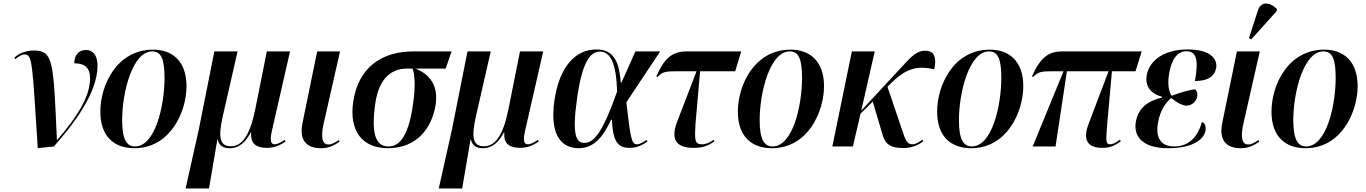

<svg xmlns="http://www.w3.org/2000/svg" viewBox="-20 -826 7706 1083"><path d="M193 10 284 0C392 -122 530 -299 530 -455C530 -517 503 -544 464 -544C423 -544 399 -514 399 -469C459 -469 488 -443 488 -384C488 -279 412 -163 303 -37H301C281 -473 283 -541 172 -541C135 -541 96 -532 61 -501L67 -493C90 -512 106 -519 119 -519C164 -519 162 -466 193 10Z M738 10C941 10 1032 -196 1032 -340C1032 -486 947 -546 844 -546C638 -546 546 -345 546 -196C546 -57 623 10 738 10ZM742 0C694 0 669 -40 669 -148C669 -307 728 -536 838 -536C888 -536 908 -496 908 -387C908 -228 855 0 742 0Z M1027 237H1159L1206 -39H1208C1216 -4 1239 10 1276 10C1330 10 1366 -26 1394 -78H1397C1391 -12 1430 8 1486 8C1525 8 1558 -5 1591 -28L1586 -37C1566 -23 1544 -12 1530 -12C1511 -12 1500 -25 1513 -85L1616 -536H1485L1420 -210C1390 -63 1346 -1 1283 -1C1222 -1 1208 -44 1237 -172L1320 -536H1189L1101 -94Z M1791 10C1838 10 1870 -9 1895 -27L1891 -36C1873 -25 1854 -11 1832 -11C1791 -11 1791 -68 1807 -135L1898 -536H1769L1686 -131C1666 -30 1713 10 1791 10Z M2168 10C2330 10 2418 -102 2438 -241C2452 -345 2402 -409 2323 -439H2494L2527 -536H2310C2139 -536 2000 -450 1972 -249C1949 -88 2023 10 2168 10ZM2171 0C2097 0 2073 -76 2097 -243C2118 -392 2196 -439 2273 -439H2307C2319 -407 2325 -346 2310 -241C2287 -75 2242 0 2171 0Z M2455 237H2587L2634 -39H2636C2644 -4 2667 10 2704 10C2758 10 2794 -26 2822 -78H2825C2819 -12 2858 8 2914 8C2953 8 2986 -5 3019 -28L3014 -37C2994 -23 2972 -12 2958 -12C2939 -12 2928 -25 2941 -85L3044 -536H2913L2848 -210C2818 -63 2774 -1 2711 -1C2650 -1 2636 -44 2665 -172L2748 -536H2617L2529 -94Z M3244 10C3333 10 3385 -59 3427 -151H3431C3438 -24 3466 8 3532 8C3577 8 3610 -12 3632 -28L3627 -37C3612 -26 3589 -12 3573 -12C3542 -12 3537 -44 3513 -249L3704 -536H3564L3486 -361H3481C3472 -510 3419 -547 3343 -547C3228 -547 3135 -453 3107 -257C3080 -65 3146 10 3244 10ZM3276 -20C3229 -20 3206 -67 3235 -271C3263 -469 3306 -535 3364 -535C3422 -535 3456 -473 3461 -310C3385 -97 3337 -20 3276 -20Z M3891 8C3940 8 3971 -1 4010 -29L4006 -38C3985 -22 3962 -12 3939 -12C3897 -12 3898 -39 3903 -128L3929 -424H4127L4161 -536H3853C3774 -536 3728 -500 3682 -395L3689 -392C3715 -420 3733 -424 3792 -424H3909L3799 -138C3762 -41 3793 8 3891 8Z M4334 10C4537 10 4628 -196 4628 -340C4628 -486 4543 -546 4440 -546C4234 -546 4142 -345 4142 -196C4142 -57 4219 10 4334 10ZM4338 0C4290 0 4265 -40 4265 -148C4265 -307 4324 -536 4434 -536C4484 -536 4504 -496 4504 -387C4504 -228 4451 0 4338 0Z M4675 0H4791L4834 -185L4903 -253L4960 -60C4975 -12 5004 9 5075 9C5130 9 5167 -13 5188 -29L5183 -38C5166 -26 5146 -12 5128 -12C5095 -12 5088 -33 5065 -103L4986 -336L5001 -352C5088 -438 5148 -458 5250 -435C5265 -505 5248 -540 5199 -540C5143 -540 5109 -494 5039 -419L4838 -202L4914 -536H4785Z M5458 10C5661 10 5752 -196 5752 -340C5752 -486 5667 -546 5564 -546C5358 -546 5266 -345 5266 -196C5266 -57 5343 10 5458 10ZM5462 0C5414 0 5389 -40 5389 -148C5389 -307 5448 -536 5558 -536C5608 -536 5628 -496 5628 -387C5628 -228 5575 0 5462 0Z M5805 0H5934L5998 -424H6233L6121 -129C6084 -35 6117 8 6197 8C6238 8 6263 -1 6302 -29L6297 -38C6274 -20 6254 -12 6243 -12C6216 -12 6218 -31 6225 -123L6252 -424H6385L6420 -536H5972C5893 -536 5847 -500 5801 -395L5808 -392C5834 -420 5852 -424 5911 -424H5979Z M6569 10C6710 10 6773 -41 6780 -91C6783 -110 6778 -131 6760 -138C6728 -29 6665 0 6603 0C6525 0 6497 -53 6512 -135C6524 -204 6556 -248 6586 -273C6615 -251 6647 -230 6672 -230C6701 -230 6728 -252 6733 -281C6736 -300 6731 -314 6722 -322C6691 -320 6640 -305 6589 -286C6575 -305 6563 -345 6575 -414C6590 -496 6623 -537 6672 -537C6729 -537 6742 -488 6720 -369C6798 -369 6832 -399 6840 -443C6848 -492 6810 -547 6678 -547C6552 -547 6464 -490 6448 -401C6438 -341 6470 -297 6535 -280V-276C6459 -258 6401 -220 6387 -140C6372 -54 6427 10 6569 10Z M7038 -604 7181 -763 7183 -775C7144 -815 7092 -821 7075 -766L7025 -611ZM6979 10C7026 10 7058 -9 7083 -27L7079 -36C7061 -25 7042 -11 7020 -11C6979 -11 6979 -68 6995 -135L7086 -536H6957L6874 -131C6854 -30 6901 10 6979 10Z M7344 10C7547 10 7638 -196 7638 -340C7638 -486 7553 -546 7450 -546C7244 -546 7152 -345 7152 -196C7152 -57 7229 10 7344 10ZM7348 0C7300 0 7275 -40 7275 -148C7275 -307 7334 -536 7444 -536C7494 -536 7514 -496 7514 -387C7514 -228 7461 0 7348 0Z"/></svg>

Font: Noto Serif Display SemiCondensed SemiBold
Style: Italic
Weight: 600
Width: 4
Italic angle: -12°
Designer: Monotype Design Team
Foundry: Monotype Imaging Inc.
Version: Version 2.009